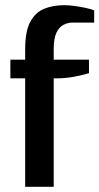

<svg xmlns="http://www.w3.org/2000/svg" viewBox="-20 -720 383 740"><path d="M77 0V-418H20V-490H77V-530Q77 -600 97 -636.5Q117 -673 151 -686.5Q185 -700 227 -700Q245 -700 267.5 -697Q290 -694 310.5 -689.5Q331 -685 343 -680V-633H260Q242 -633 225 -624.5Q208 -616 197.5 -594Q187 -572 187 -530V-490H323V-438Q301 -431 266.5 -424.5Q232 -418 197 -418H187V0Z"/></svg>

Font: Cuprum SemiBold
Style: Regular
Weight: 600
Designer: Jovanny Lemonad
Foundry: Jovanny Lemonad
Version: Version 3.000